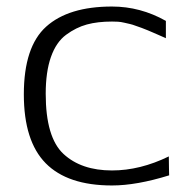

<svg xmlns="http://www.w3.org/2000/svg" viewBox="-20 -552 549 588"><path d="M323 -30Q409 -30 497 -73Q497 -53 497.5 -35.5Q498 -18 498 -15Q398 16 323 16Q187 16 120 -52Q53 -120 53 -263Q53 -409 121.5 -470.5Q190 -532 323 -532Q410 -532 488 -488V-435Q486 -436 470 -443Q454 -450 450.5 -451.5Q447 -453 433 -459Q419 -465 414 -466.5Q409 -468 397 -472.5Q385 -477 378 -478.5Q371 -480 360.5 -482.5Q350 -485 341 -485.5Q332 -486 323 -486Q279 -486 246 -477Q213 -468 182.5 -445.5Q152 -423 136 -377.5Q120 -332 120 -265Q120 -131 174.5 -80.5Q229 -30 323 -30Z"/></svg>

Font: Afta sans
Style: Regular
Weight: 400
Designer: par.qink
Foundry: Oriol Esparraguera Font
Version: Version 1.000